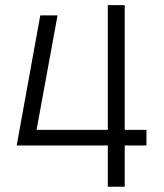

<svg xmlns="http://www.w3.org/2000/svg" viewBox="-20 -713 626 733"><path d="M43.5 -157.7 43.9 -158.7 133.8 -654.3H199.7L119.6 -217.3H391.6V-693.4H456.1V-217.3H539.1V-157.7H456.1V0H391.6V-157.7Z"/></svg>

Font: Cascadia Code NF Light
Style: Regular
Weight: 300
Monospace: yes
Designer: Aaron Bell
Foundry: Saja Typeworks
Version: Version 2404.023; ttfautohint (v1.8.4)